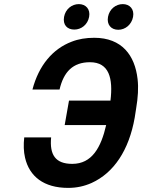

<svg xmlns="http://www.w3.org/2000/svg" viewBox="-20 -905 692 935"><path d="M418 -602C512 -602 531 -523 518 -415H316L295 -296H497C472 -187 428 -107 332 -107C249 -107 221 -152 229 -236H98C94 -200 95 -167 102 -137C123 -46 193 10 312 10C353 10 390 2 426 -14C534 -63 608 -173 636 -332L643 -377C652 -430 655 -478 650 -520C637 -635 574 -721 439 -721C399 -721 362 -715 329 -702C237 -667 169 -587 138 -469H270C290 -555 335 -602 418 -602ZM342 -761C376 -761 407 -785 414 -823C421 -860 398 -885 364 -885C330 -885 299 -861 292 -823C285 -784 307 -761 342 -761ZM556 -760C590 -760 621 -785 628 -823C635 -860 612 -885 578 -885C544 -885 513 -861 506 -823C499 -785 521 -760 556 -760Z"/></svg>

Font: Asimov
Style: NarIt
Weight: 500
Designer: Google
Version: Version 2.000980; 2014